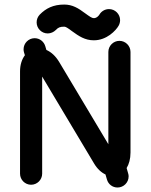

<svg xmlns="http://www.w3.org/2000/svg" viewBox="-20 -815 664 847"><path d="M458 -585.9V-178.7L241.7 -540.5C225.1 -568.4 205.6 -585.4 184.6 -594.7L179.7 -611.3C173.8 -631.3 155.3 -646.5 132.8 -646.5C106 -646.5 84 -624.5 84 -597.7C84 -592.8 84.5 -588.9 85.9 -584L89.8 -571.3C76.7 -553.7 68.4 -529.8 68.4 -500V-48.8C68.4 -22 90.3 0 117.2 0C144 0 166 -22 166 -48.8V-477.1L395 -93.8C409.2 -69.8 427.2 -53.7 445.3 -45.4L451.7 -23.4C457.5 -2.4 476.1 12.2 498.5 12.2C525.4 12.2 547.4 -9.8 547.4 -36.6C547.4 -41 546.9 -45.4 545.4 -49.8L538.6 -73.7C548.8 -90.3 555.7 -113.3 555.7 -142.1V-585.9C555.7 -612.8 533.7 -634.8 506.8 -634.8C480 -634.8 458 -612.8 458 -585.9ZM418.5 -750.5C416.5 -747.1 407.2 -734.9 394 -734.9C385.3 -734.9 376 -741.7 355 -756.8C325.7 -778.8 299.8 -794.9 263.2 -794.9C214.4 -794.9 182.1 -777.8 155.3 -750.5C146.5 -741.2 141.6 -729.5 141.6 -716.3C141.6 -689.5 163.6 -667.5 190.4 -667.5C204.1 -667.5 217.3 -673.8 225.6 -682.1C236.8 -693.8 244.6 -697.3 263.2 -697.3C270 -697.3 277.8 -692.4 297.4 -677.7C327.6 -655.8 354.5 -637.2 394 -637.2C450.7 -637.2 491.2 -680.2 503.4 -701.7C507.3 -708.5 509.8 -717.3 509.8 -726.1C509.8 -752.9 487.8 -774.9 460.9 -774.9C442.9 -774.9 426.8 -765.1 418.5 -750.5Z"/></svg>

Font: Velvelyne Book
Style: Bold
Weight: 700
Designer: Manon Van der Borght et Mariel Nils
Foundry: Velvetyne
Version: Version 1.070;Glyphs 3.3.1 (3343)